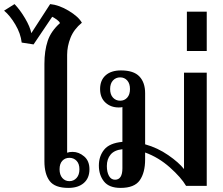

<svg xmlns="http://www.w3.org/2000/svg" viewBox="-82 -908 1090 938"><path d="M135 -120V-596Q135 -660 151 -708Q167 -756 211 -795Q208 -803 196.5 -811.5Q185 -820 173 -826L82 -691L24 -700Q19 -744 -7 -788Q-33 -832 -62 -856L-11 -888Q16 -860 40.5 -818.5Q65 -777 71 -746L163 -888Q206 -884 253.5 -855.5Q301 -827 318 -797Q279 -765 262.5 -723.5Q246 -682 246 -640V-162Q257 -166 273 -166Q303 -166 329 -144Q355 -122 355 -81Q355 -38 327.5 -14Q300 10 252 10Q186 10 160.5 -24Q135 -58 135 -120ZM306 -81Q306 -108 292 -122.5Q278 -137 257 -137Q236 -137 222.5 -122.5Q209 -108 209 -81Q209 -54 222.5 -38.5Q236 -23 257 -23Q278 -23 292 -38.5Q306 -54 306 -81Z M928 -553V0H827Q803 -41 748 -90Q693 -139 627 -163V-129Q627 -65 601 -27.5Q575 10 507 10Q451 10 426 -21.5Q401 -53 401 -99Q401 -145 427 -177Q453 -209 516 -215V-385Q512 -383 498 -383Q459 -383 433 -407Q407 -431 407 -473Q407 -516 434 -540Q461 -564 509 -564Q571 -564 599 -534.5Q627 -505 627 -453V-203Q688 -186 740 -150Q792 -114 817 -82V-553ZM553 -473Q553 -500 539.5 -515Q526 -530 505 -530Q484 -530 470 -515Q456 -500 456 -473Q456 -446 470 -431Q484 -416 505 -416Q526 -416 539.5 -431Q553 -446 553 -473ZM516 -86V-179Q477 -175 458.5 -153Q440 -131 440 -97Q440 -67 450.5 -48.5Q461 -30 480 -30Q516 -30 516 -86Z M831 -851H928V-659H831Z"/></svg>

Font: Trirong Medium
Style: Regular
Weight: 500
Designer: Katatrad Team
Foundry: CadsonDemak
Version: Version 1.001